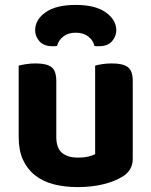

<svg xmlns="http://www.w3.org/2000/svg" viewBox="-20 -746 616 781"><path d="M520 -100Q520 -53 479 -28Q447 -8 400 3.5Q353 15 296 15Q242 15 198 3.5Q154 -8 122.5 -33Q91 -58 73.5 -96Q56 -134 56 -188V-479Q67 -482 85 -485Q103 -488 125 -488Q170 -488 189.5 -473Q209 -458 209 -416V-189Q209 -144 232 -124.5Q255 -105 297 -105Q323 -105 340.5 -109.5Q358 -114 367 -119V-479Q377 -482 395 -485Q413 -488 435 -488Q480 -488 500 -473Q520 -458 520 -416ZM288 -613Q257 -613 237.5 -597.5Q218 -582 212 -559Q207 -558 203 -558Q199 -558 194 -558Q158 -558 140.5 -578Q123 -598 123 -623Q123 -666 165.5 -696Q208 -726 288 -726Q368 -726 410.5 -695.5Q453 -665 453 -623Q453 -598 435.5 -578Q418 -558 382 -558Q377 -558 373 -558Q369 -558 364 -559Q359 -582 339 -597.5Q319 -613 288 -613Z"/></svg>

Font: Baloo Thambi 2
Style: Bold
Weight: 700
Designer: Aadarsh Rajan and Ek Type
Foundry: Ek Type
Version: Version 1.640;hotconv 1.0.111;makeotfexe 2.5.65597; ttfautoh